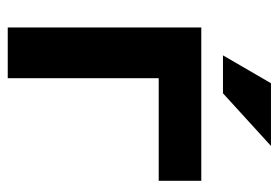

<svg xmlns="http://www.w3.org/2000/svg" viewBox="-132 -588 720 496"><g transform="rotate(90 228.0 -340.0)"><path d="M51 0H182V-390H447V-500H51ZM123 -556H221L357 -680H195Z"/></g></svg>

Font: LT Wave Alt Bold
Style: Regular
Weight: 700
Designer: Daniel Lyons
Version: Version 2.5 (Glyphs App)